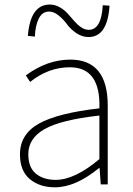

<svg xmlns="http://www.w3.org/2000/svg" viewBox="-20 -798 575 831"><path d="M217.8 12.7Q151.4 12.7 108.9 -22.9Q66.4 -58.6 66.4 -129.9Q66.4 -216.8 147.9 -262.7Q229.5 -308.6 410.2 -329.1Q416 -506.8 282.2 -506.8Q189.5 -506.8 110.4 -443.4L91.8 -471.7Q184.6 -540 284.2 -540Q446.3 -540 446.3 -340.8V0H416L411.1 -70.3H408.2Q306.6 12.7 217.8 12.7ZM220.7 -19.5Q303.7 -19.5 410.2 -109.4V-297.9Q243.2 -279.3 172.9 -239.3Q102.5 -199.2 102.5 -130.9Q102.5 -73.2 135.3 -46.4Q168 -19.5 220.7 -19.5ZM363.3 -637.7Q335 -637.7 310.1 -654.8Q285.2 -671.9 270 -692.9Q254.9 -713.9 233.9 -731Q212.9 -748 192.4 -748Q163.1 -748 147.9 -717.8Q132.8 -687.5 130.9 -639.6L100.6 -642.6Q111.3 -778.3 195.3 -778.3Q217.8 -778.3 237.8 -767.1Q257.8 -755.9 272.5 -739.7Q287.1 -723.6 300.8 -707.5Q314.5 -691.4 330.6 -680.2Q346.7 -668.9 364.3 -668.9Q418.9 -668.9 424.8 -775.4L454.1 -773.4Q445.3 -637.7 363.3 -637.7Z"/></svg>

Font: Gen Shin Gothic ExtraLight
Style: Regular
Weight: 100
Designer: [Source Han Sans]
Ryoko NISHIZUKA  (kana & ideographs); Paul D. Hunt (Latin, Greek & Cyrillic); Wenlong ZHANG  (bopomofo
Version: Version 1.002.20150607